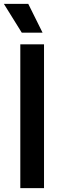

<svg xmlns="http://www.w3.org/2000/svg" viewBox="-43 -968 308 988"><path d="M61.5 0V-740H183.5V0ZM69 -800 -23 -948H102.5L176 -800Z"/></svg>

Font: Encode Sans Condensed Condensed SemiBold
Style: Regular
Weight: 600
Width: 3
Designer: Multiple Designers
Foundry: Impallari Type
Version: Version 3.000; ttfautohint (v1.8.3) -l 8 -r 50 -G 200 -x 14 